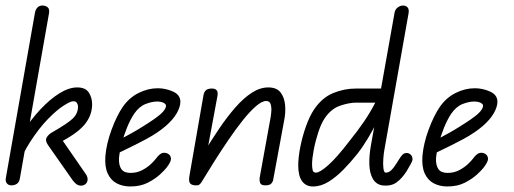

<svg xmlns="http://www.w3.org/2000/svg" viewBox="-30 -670 1858 694"><path d="M11 0Q1 0 -5 -7Q-11 -14 -9 -26L96 -622Q98 -635 105 -642.5Q112 -650 123 -650Q135 -650 142.5 -643.5Q150 -637 147 -621L42 -26Q40 -12 31.5 -6Q23 0 11 0ZM263 1Q253 1 245.5 -5Q238 -11 233 -18L144 -145Q132 -162 139 -173.5Q146 -185 159 -192Q215 -224 233.5 -242Q252 -260 252 -285Q252 -292 248 -298Q244 -304 234 -304Q225 -304 200.5 -288.5Q176 -273 144 -240.5Q112 -208 79.5 -158Q47 -108 23 -39L49 -188Q81 -237 115.5 -274Q150 -311 184.5 -332.5Q219 -354 249 -354Q279 -354 291 -335.5Q303 -317 303 -293Q303 -256 279.5 -224.5Q256 -193 197 -161L280 -41Q289 -28 286 -16Q284 -8 277.5 -3.5Q271 1 263 1Z M441 4Q413 4 391.5 -7.5Q370 -19 359 -43.5Q348 -68 351 -107Q355 -152 373.5 -202Q392 -252 414 -284Q437 -317 471 -334Q505 -351 540 -351Q569 -351 595.5 -339Q622 -327 622 -302Q622 -284 609 -261Q596 -238 569 -214.5Q542 -191 500 -168Q481 -158 455.5 -145Q430 -132 408.5 -122Q387 -112 379 -108L389 -158Q400 -164 415 -172Q430 -180 448 -190Q466 -200 485 -212Q532 -241 551 -258Q570 -275 570 -288Q570 -294 561 -298.5Q552 -303 538 -303Q519 -303 496 -294Q473 -285 455 -259Q441 -238 429 -208.5Q417 -179 409.5 -149.5Q402 -120 400 -98Q399 -73 408.5 -59Q418 -45 442 -45Q465 -45 484 -55Q503 -65 516 -77.5Q529 -90 534 -97Q548 -116 559.5 -117.5Q571 -119 579 -113Q587 -108 588 -97Q589 -86 572 -64Q567 -57 549.5 -40.5Q532 -24 505 -10Q478 4 441 4Z M929 0Q913 0 910 -9.5Q907 -19 909 -30L946 -234Q949 -248 950.5 -264.5Q952 -281 948.5 -293Q945 -305 932 -305Q917 -305 895 -286Q873 -267 847.5 -235Q822 -203 795.5 -164Q769 -125 744 -85.5Q719 -46 698 -11L704 -114Q733 -162 762.5 -205.5Q792 -249 821.5 -282.5Q851 -316 880.5 -335Q910 -354 940 -354Q970 -354 984 -336Q998 -318 1000.5 -290.5Q1003 -263 997 -234L958 -23Q957 -14 951 -7Q945 0 929 0ZM674 0Q658 -2 655 -11Q652 -20 655 -36L705 -323Q707 -337 714 -343.5Q721 -350 736 -350Q761 -350 756 -323L698 -11Q694 -5 689.5 -2Q685 1 674 0Z M1351 0Q1329 -4 1317.5 -24Q1306 -44 1305 -76Q1304 -108 1311 -146L1396 -623Q1398 -636 1407.5 -643Q1417 -650 1427 -650Q1437 -650 1443 -643.5Q1449 -637 1447 -623L1360 -132Q1357 -117 1355.5 -96.5Q1354 -76 1356 -61Q1358 -46 1364 -46Q1375 -46 1384 -54.5Q1393 -63 1405 -82L1411 -92Q1419 -105 1425 -111Q1431 -117 1440 -117Q1448 -117 1454.5 -111Q1461 -105 1461 -94Q1461 -88 1454 -76Q1447 -64 1439 -50Q1423 -25 1403 -10.5Q1383 4 1351 0ZM1101 4Q1076 4 1062 -15Q1048 -34 1048 -72Q1048 -101 1055.5 -139Q1063 -177 1076 -213.5Q1089 -250 1105 -274Q1134 -317 1174 -333.5Q1214 -350 1257 -350H1363L1351 -299H1257Q1232 -299 1199.5 -288Q1167 -277 1144 -243Q1131 -224 1120.5 -192Q1110 -160 1104 -128Q1098 -96 1098 -77Q1098 -65 1100 -55.5Q1102 -46 1112 -46Q1126 -46 1156.5 -73Q1187 -100 1233 -160Q1262 -196 1285 -229.5Q1308 -263 1327 -300H1364Q1351 -268 1335 -235Q1319 -202 1300.5 -171Q1282 -140 1261 -113Q1237 -83 1211 -56.5Q1185 -30 1157.5 -13Q1130 4 1101 4Z M1587 4Q1559 4 1537.5 -7.5Q1516 -19 1505 -43.5Q1494 -68 1497 -107Q1501 -152 1519.5 -202Q1538 -252 1560 -284Q1583 -317 1617 -334Q1651 -351 1686 -351Q1715 -351 1741.5 -339Q1768 -327 1768 -302Q1768 -284 1755 -261Q1742 -238 1715 -214.5Q1688 -191 1646 -168Q1627 -158 1601.5 -145Q1576 -132 1554.5 -122Q1533 -112 1525 -108L1535 -158Q1546 -164 1561 -172Q1576 -180 1594 -190Q1612 -200 1631 -212Q1678 -241 1697 -258Q1716 -275 1716 -288Q1716 -294 1707 -298.5Q1698 -303 1684 -303Q1665 -303 1642 -294Q1619 -285 1601 -259Q1587 -238 1575 -208.5Q1563 -179 1555.5 -149.5Q1548 -120 1546 -98Q1545 -73 1554.5 -59Q1564 -45 1588 -45Q1611 -45 1630 -55Q1649 -65 1662 -77.5Q1675 -90 1680 -97Q1694 -116 1705.5 -117.5Q1717 -119 1725 -113Q1733 -108 1734 -97Q1735 -86 1718 -64Q1713 -57 1695.5 -40.5Q1678 -24 1651 -10Q1624 4 1587 4Z"/></svg>

Font: Edu QLD Beginners
Style: Regular
Weight: 400
Designer: Tina and Corey Anderson
Foundry: Google for Education
Version: Version 1.001